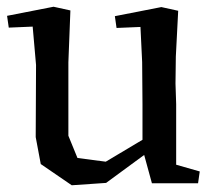

<svg xmlns="http://www.w3.org/2000/svg" viewBox="-20 -530 630 570"><path d="M183 -345V-127L210 -61L294 -50L403 -115V-221L402 -346L397 -450L326 -447L321 -482L459 -509L509 -498L502 -362L501 -282L503 -221V-41L573 -21L568 14H431L408 -70L295 13L193 20L101 -43L86 -123L87 -337L77 -451L6 -448L1 -483L139 -510L189 -499Z"/></svg>

Font: Alike Angular
Style: Regular
Weight: 400
Version: Version 1.210